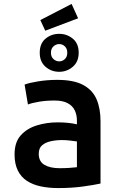

<svg xmlns="http://www.w3.org/2000/svg" viewBox="-20 -944 600 976"><path d="M276 12Q228 12 187.5 3.5Q147 -5 117 -24.5Q87 -44 70.5 -77.5Q54 -111 54 -159Q54 -221 85.5 -256Q117 -291 167 -306.5Q217 -322 273 -322Q301 -322 325.5 -319.5Q350 -317 371 -312V-332Q371 -359 360.5 -382Q350 -405 325 -419Q300 -433 257 -433Q215 -433 179 -427Q143 -421 122 -413L105 -514Q128 -523 174.5 -530.5Q221 -538 271 -538Q355 -538 403 -512Q451 -486 471 -439Q491 -392 491 -328V-11Q460 -4 402.5 4Q345 12 276 12ZM283 -89Q308 -89 331.5 -90.5Q355 -92 371 -94V-225Q357 -227 336 -229.5Q315 -232 296 -232Q265 -232 238 -226Q211 -220 194 -205.5Q177 -191 177 -162Q177 -123 206 -106Q235 -89 283 -89ZM281 -579Q241 -579 211.5 -604.5Q182 -630 182 -676Q182 -723 211.5 -747.5Q241 -772 281 -772Q320 -772 350 -747.5Q380 -723 380 -676Q380 -630 350 -604.5Q320 -579 281 -579ZM281 -632Q297 -632 309.5 -643.5Q322 -655 322 -676Q322 -697 309.5 -708.5Q297 -720 281 -720Q265 -720 252 -708.5Q239 -697 239 -676Q239 -655 252 -643.5Q265 -632 281 -632ZM210 -788 185 -842 344 -924 377 -851Z"/></svg>

Font: Ubuntu Sans Mono SemiBold
Style: Regular
Weight: 600
Monospace: yes
Designer: Dalton Maag Ltd
Foundry: Dalton Maag Ltd
Version: Version 1.006